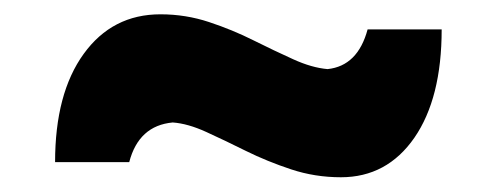

<svg xmlns="http://www.w3.org/2000/svg" viewBox="-20 -476 690 267"><path d="M454.1 -229.5Q418 -229.5 384.8 -240.5Q351.6 -251.5 322 -266.1Q292.5 -280.8 266.8 -292.5Q241.2 -304.2 220.2 -305.7Q172.9 -301.3 159.7 -250.5H56.6Q56.6 -346.2 96.4 -401.1Q136.2 -456.1 203.1 -456.1Q238.3 -456.1 270.8 -445.3Q303.2 -434.6 332.5 -419.9Q361.8 -405.3 387.7 -393.6Q413.6 -381.8 435.5 -379.9Q477.5 -384.3 491.2 -435.1H594.2Q594.2 -339.4 556.2 -284.4Q518.1 -229.5 454.1 -229.5Z"/></svg>

Font: Pinar-DS1-FD Bold
Style: Regular
Weight: 700
Designer: Amin Abedi
Version: Version 2.000